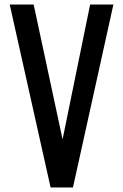

<svg xmlns="http://www.w3.org/2000/svg" viewBox="-20 -830 545 850"><path d="M204 0 23 -810H129L257 -213L379 -810H482L303 0Z"/></svg>

Font: Oswald
Style: Regular
Weight: 400
Designer: Vernon Adams
Foundry: Vernon Adams
Version: Version 4.103; ttfautohint (v1.8.3)